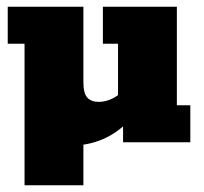

<svg xmlns="http://www.w3.org/2000/svg" viewBox="-20 -423 608 571"><path d="M53 128V-293H3V-403H228V-178Q228 -146 239.5 -133Q251 -120 274 -120Q294 -120 314.5 -130Q335 -140 348 -157L331 -120V-293H286V-403H506V-110H546V0H346V-67L368 -68Q329 -27 284.5 -8.5Q240 10 191 10Q178 10 159 7.5Q140 5 126 -2L228 -38V128Z"/></svg>

Font: Rokkitt SemiBold Black
Style: Regular
Weight: 900
Version: Version 3.103